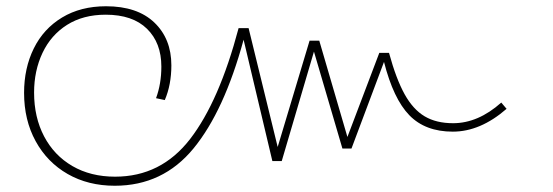

<svg xmlns="http://www.w3.org/2000/svg" viewBox="-20 -588 1767 614"><path d="M1600 -240Q1516 -167 1428 -167Q1340 -167 1289 -219.5Q1238 -272 1208 -390L1104 -113H1075L984 -423L881 -73H851L759 -461Q697 -233 599 -113.5Q501 6 347 6Q262 6 196.5 -31.5Q131 -69 94 -136.5Q57 -204 57 -291Q57 -370 88 -433Q119 -496 178.5 -532Q238 -568 319 -568Q419 -568 473.5 -516Q528 -464 528 -379Q528 -317 507 -268L479 -274Q496 -320 496 -375Q496 -451 450 -496Q404 -541 318 -541Q246 -541 194.5 -508.5Q143 -476 116 -419Q89 -362 89 -292Q89 -213 121 -152Q153 -91 211.5 -57Q270 -23 348 -23Q495 -23 588 -143.5Q681 -264 743 -498H775L868 -118L970 -458H1001L1091 -150L1193 -419H1224Q1247 -335 1274 -286.5Q1301 -238 1338 -216Q1375 -194 1429 -194Q1509 -194 1583 -260Z"/></svg>

Font: FiraGO UltraLight
Style: Regular
Weight: 200
Designer: bBox Type
Foundry: bBox Type GmbH
Version: Version 1.001